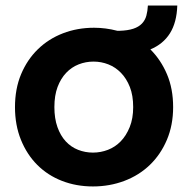

<svg xmlns="http://www.w3.org/2000/svg" viewBox="-20 -663 678 692"><path d="M604 -277Q604 -212 581.5 -159Q559 -106 520 -68.5Q481 -31 428 -11Q375 9 315 9Q255 9 203.5 -11Q152 -31 114.5 -68.5Q77 -106 55.5 -159Q34 -212 34 -277Q34 -343 56 -395.5Q78 -448 116.5 -485.5Q155 -523 207 -543Q259 -563 319 -563Q361 -563 403 -552H411Q441 -553 460.5 -559.5Q480 -566 491.5 -578Q503 -590 507.5 -606.5Q512 -623 513 -643H619Q617 -582 592.5 -543Q568 -504 522 -485Q560 -447 582 -395Q604 -343 604 -277ZM176 -277Q176 -236 187 -205Q198 -174 217 -153.5Q236 -133 261.5 -123Q287 -113 315 -113Q343 -113 369 -123Q395 -133 415 -153.5Q435 -174 447.5 -205Q460 -236 460 -277Q460 -319 448 -349.5Q436 -380 416 -400.5Q396 -421 370.5 -431Q345 -441 317 -441Q289 -441 263.5 -431Q238 -421 218.5 -400.5Q199 -380 187.5 -349.5Q176 -319 176 -277Z"/></svg>

Font: SVN-Poppins SemiBold
Style: Regular
Weight: 600
Designer: Ninad Kale (Devanagari), Jonny Pinhorn (Latin)
Foundry: Indian Type Foundry
Version: Version 3.002 2017